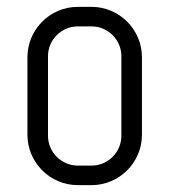

<svg xmlns="http://www.w3.org/2000/svg" viewBox="-20 -530 494 560"><path d="M394 -137V-363C394 -444 328 -510 247 -510H207C126 -510 60 -444 60 -363V-137C60 -56 126 10 207 10H247C328 10 394 -56 394 -137ZM334 -134C334 -86 295 -47 247 -47H207C159 -47 120 -86 120 -134V-366C120 -414 159 -453 207 -453H247C295 -453 334 -414 334 -366Z"/></svg>

Font: Abel
Style: Regular
Weight: 400
Designer: Matthew Desmond
Foundry: Matthew Desmond
Version: Version 1.002